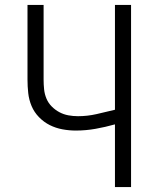

<svg xmlns="http://www.w3.org/2000/svg" viewBox="-20 -755 640 775"><path d="M444 0V-253Q405 -242 365.5 -235Q326 -228 286 -228Q259 -228 232 -233Q205 -238 181 -250Q157 -262 137.5 -282Q118 -302 107.5 -327Q97 -352 94 -379Q91 -406 91 -433V-735H156V-433Q156 -414 158 -394.5Q160 -375 167.5 -357Q175 -339 189 -325Q203 -311 220 -302Q237 -293 256 -289.5Q275 -286 295 -286Q333 -286 370 -294.5Q407 -303 444 -312V-735H509V0Z"/></svg>

Font: Iosevka SS04 Light Extended
Style: Regular
Weight: 300
Width: 7
Monospace: yes
Designer: Belleve Invis
Foundry: Belleve Invis
Version: Version 19.0.0; ttfautohint (v1.8.4)